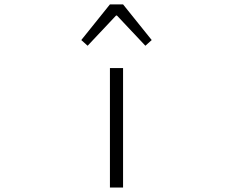

<svg xmlns="http://www.w3.org/2000/svg" viewBox="-20 -837 1040 857"><path d="M470.7 0V-533.2H529.3V0ZM342.8 -658.2 470.7 -817.4H529.3L657.2 -658.2L628.9 -632.8L502 -767.6H498L371.1 -632.8Z"/></svg>

Font: GenEi Gothic M Light
Style: Regular
Weight: 300
Designer: o_tamon (Modified); [Source Han Sans]
Ryoko NISHIZUKA  (kana & ideographs); Paul D. Hunt (Latin, Greek & Cyrillic); Wenl
Version: Version 1.1a;Original Version 1.004